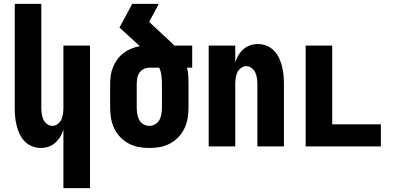

<svg xmlns="http://www.w3.org/2000/svg" viewBox="-20 -755 2040 990"><path d="M307 215V-86Q301 -67 290.5 -49.5Q280 -32 264.5 -18.5Q249 -5 229.5 1.5Q210 8 190 8Q167 8 145 -1Q123 -10 107 -26.5Q91 -43 81 -64.5Q71 -86 65.5 -108.5Q60 -131 58 -154Q56 -177 56 -200V-735H193V-200Q193 -185 195 -169.5Q197 -154 203 -140Q209 -126 222 -116Q235 -106 250 -106Q265 -106 278 -116Q291 -126 297 -140Q303 -154 305 -169.5Q307 -185 307 -200V-520H444V215Z M750 8Q722 8 695 3Q668 -2 643.5 -15Q619 -28 600 -48Q581 -68 569 -93Q557 -118 552.5 -145Q548 -172 548 -200V-320Q548 -343 551 -365.5Q554 -388 563 -409.5Q572 -431 585.5 -449.5Q599 -468 617 -481.5Q635 -495 656.5 -504Q678 -513 701 -517L596 -613L662 -735H799L749 -642L835 -562Q846 -552 857 -541.5Q868 -531 879 -520H971V-406H944Q950 -385 951 -363.5Q952 -342 952 -320V-200Q952 -172 947.5 -145Q943 -118 931 -93Q919 -68 900 -48Q881 -28 856.5 -15Q832 -2 805 3Q778 8 750 8ZM750 -106Q766 -106 780.5 -114.5Q795 -123 802.5 -137.5Q810 -152 812.5 -168Q815 -184 815 -200V-320Q815 -342 812.5 -364Q810 -386 801 -406H750Q735 -406 721 -399Q707 -392 698.5 -379Q690 -366 687.5 -350.5Q685 -335 685 -320V-200Q685 -184 687.5 -168Q690 -152 697.5 -137.5Q705 -123 719.5 -114.5Q734 -106 750 -106Z M1056 0V-520H1193V-434Q1199 -453 1209.5 -470.5Q1220 -488 1235.5 -501.5Q1251 -515 1270.5 -521.5Q1290 -528 1310 -528Q1333 -528 1355 -519Q1377 -510 1393 -493.5Q1409 -477 1419 -455.5Q1429 -434 1434.5 -411.5Q1440 -389 1442 -366Q1444 -343 1444 -320V0H1307V-320Q1307 -335 1305 -350.5Q1303 -366 1297 -380Q1291 -394 1278 -404Q1265 -414 1250 -414Q1235 -414 1222 -404Q1209 -394 1203 -380Q1197 -366 1195 -350.5Q1193 -335 1193 -320V0Z M1556 0V-520H1693V-114H1944V0Z"/></svg>

Font: Iosevka Heavy
Style: Regular
Weight: 900
Monospace: yes
Designer: Belleve Invis
Foundry: Belleve Invis
Version: Version 32.5.0; ttfautohint (v1.8.4)